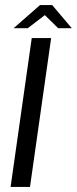

<svg xmlns="http://www.w3.org/2000/svg" viewBox="-20 -742 305 762"><path d="M22 0 106 -591H183L99 0ZM34 -630 139 -722H187L265 -630H211L158 -682L90 -630Z"/></svg>

Font: Alumni Sans Thin Medium
Style: Italic
Weight: 500
Italic angle: -8°
Version: Version 1.016